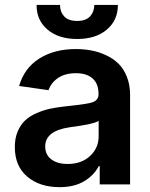

<svg xmlns="http://www.w3.org/2000/svg" viewBox="-20 -753 614 784"><path d="M365.2 -732.9H461.4Q461.4 -670.4 416.3 -632.1Q371.1 -593.8 294.9 -593.8Q219.2 -593.8 174.1 -632.1Q128.9 -670.4 129.4 -732.9H225.1Q225.1 -704.6 242.2 -686Q259.3 -667.5 294.9 -667.5Q330.6 -667.5 347.7 -686Q364.7 -704.6 365.2 -732.9ZM223.1 11.2Q142.1 11.2 91.3 -31.7Q40.5 -74.7 40.5 -152.8Q40.5 -188.5 52.2 -216.1Q64 -243.7 82.5 -261.2Q101.1 -278.8 129.2 -291Q157.2 -303.2 184.8 -309.1Q212.4 -314.9 247.6 -318.8Q253.9 -319.3 265.6 -320.8Q340.8 -328.6 359.4 -335.9Q382.3 -345.2 382.3 -367.7V-370.1Q382.3 -410.6 358.4 -432.4Q334.5 -454.1 290 -454.1Q245.6 -454.1 217 -434.6Q188.5 -415 178.2 -384.8L58.1 -401.9Q79.1 -475.1 140.4 -513.9Q201.7 -552.7 289.6 -552.7Q322.3 -552.7 352.5 -547.1Q382.8 -541.5 412.4 -527.8Q441.9 -514.2 463.4 -493.4Q484.9 -472.7 498 -439.7Q511.2 -406.7 511.2 -365.2V0H387.2V-74.7H383.3Q363.8 -37.1 323.5 -12.9Q283.2 11.2 223.1 11.2ZM256.3 -83.5Q313 -83.5 347.9 -116.2Q382.8 -148.9 382.8 -195.8V-259.8Q366.7 -246.6 265.1 -233.4Q164.6 -218.8 164.6 -155.3Q164.6 -120.6 189.7 -102.1Q214.8 -83.5 256.3 -83.5Z"/></svg>

Font: Interop SemBd
Style: Regular
Weight: 600
Designer: Rasmus Andersson, Google, Jang Haemin
Foundry: jhaemin
Version: Version 1.007